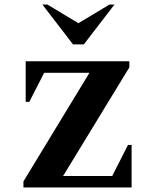

<svg xmlns="http://www.w3.org/2000/svg" viewBox="-20 -832 688 852"><path d="M84 0V-27L377 -509H176L110 -380H94V-560H554V-533L260 -51H478L548 -189H564V0ZM304 -635 168 -812H190L328 -729L466 -812H488L352 -635Z"/></svg>

Font: Spectral SC
Style: Bold
Weight: 700
Designer: Jean-Baptiste Levee
Foundry: Production Type
Version: Version 2.001